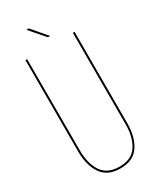

<svg xmlns="http://www.w3.org/2000/svg" viewBox="-212 -891 786 958"><g transform="rotate(-30 181.5 -412.0)"><path d="M120 -829H134L207 -743H194ZM323 -700V-174Q323 -95 289.5 -45Q256 5 182 5Q107 5 73.5 -45Q40 -95 40 -174V-700H50V-174Q50 -99 81 -52Q112 -5 182 -5Q252 -5 282.5 -52Q313 -99 313 -174V-700Z"/></g></svg>

Font: Bebas Neue Thin
Style: Regular
Weight: 200
Designer: Ryoichi Tsunekawa
Foundry: Ryoichi Tsunekawa
Version: Version 1.003;PS 001.003;hotconv 1.0.70;makeotf.lib2.5.58329